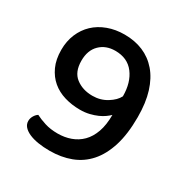

<svg xmlns="http://www.w3.org/2000/svg" viewBox="-149 -744 852 882"><g transform="rotate(30 277.0 -303.5)"><path d="M78 -56Q78 -70 85.5 -83Q93 -96 104 -103Q125 -92 155 -82.5Q185 -73 223 -73Q260 -73 292 -84.5Q324 -96 348 -120Q372 -144 385.5 -182Q399 -220 399 -273Q391 -265 378 -255.5Q365 -246 347 -238Q329 -230 306.5 -224.5Q284 -219 257 -219Q214 -219 175.5 -230.5Q137 -242 108.5 -266Q80 -290 63 -327Q46 -364 46 -415Q46 -461 62 -499Q78 -537 106.5 -564Q135 -591 175.5 -606Q216 -621 264 -621Q318 -621 362 -602.5Q406 -584 438 -547Q470 -510 487.5 -454Q505 -398 505 -322Q505 -232 485 -168.5Q465 -105 429 -64.5Q393 -24 342.5 -5Q292 14 231 14Q198 14 170 9.5Q142 5 121.5 -4Q101 -13 89.5 -26Q78 -39 78 -56ZM275 -303Q317 -303 351 -324Q385 -345 398 -371Q398 -444 363.5 -489.5Q329 -535 264 -535Q214 -535 182.5 -504Q151 -473 151 -418Q151 -358 187 -330.5Q223 -303 275 -303Z"/></g></svg>

Font: Baloo Chettan 2 Medium
Style: Regular
Weight: 500
Designer: Maithili Shingre, Unnati Kotecha and Ek Type
Foundry: Ek Type
Version: Version 1.640;hotconv 1.0.111;makeotfexe 2.5.65597; ttfautoh